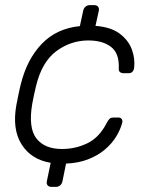

<svg xmlns="http://www.w3.org/2000/svg" viewBox="-20 -630 582 750"><path d="M181 100Q171 100 166 94Q161 88 163 78L178 6Q101 -7 64 -66.5Q27 -126 44 -220Q47 -235 52 -260Q57 -285 61 -300Q85 -398 143 -458.5Q201 -519 292 -528L305 -588Q307 -598 314 -604Q321 -610 331 -610H348Q358 -610 363 -604Q368 -598 366 -588L353 -529Q415 -524 449 -497.5Q483 -471 495.5 -435.5Q508 -400 504 -366Q503 -356 497.5 -350Q492 -344 483 -344H464Q454 -344 448.5 -348.5Q443 -353 444 -365Q446 -422 413.5 -447Q381 -472 325 -472Q257 -472 200.5 -430.5Q144 -389 121 -295Q117 -280 113 -260Q109 -240 106 -225Q90 -131 122 -89.5Q154 -48 222 -48Q275 -48 321.5 -70.5Q368 -93 397 -150Q404 -163 409 -167Q414 -171 424 -171H442Q451 -171 455.5 -165Q460 -159 457 -149Q450 -123 433.5 -96Q417 -69 390 -46Q363 -23 325 -8Q287 7 238 9L224 78Q222 88 215 94Q208 100 198 100Z"/></svg>

Font: Rubik Light
Style: Italic
Weight: 300
Italic angle: -12°
Designer: Hubert and Fischer
Foundry: Hubert and Fischer
Version: Version 2.300;gftools[0.9.30]